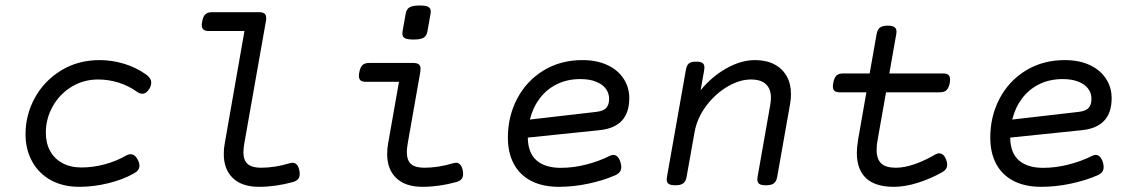

<svg xmlns="http://www.w3.org/2000/svg" viewBox="-20 -686 4237 716"><path d="M525.4 -407.7Q543.9 -394.5 543.9 -377.4Q543.9 -367.2 537.6 -356Q526.4 -336.4 510.3 -336.4Q502 -336.4 492.2 -342.8Q460.9 -365.7 422.9 -377.7Q384.8 -389.6 346.2 -389.6Q291.5 -389.6 246.8 -362.3Q202.1 -335 176.5 -289.1Q150.9 -243.2 150.9 -190.9Q150.9 -152.8 166.7 -123.5Q182.6 -94.2 212.6 -77.9Q242.7 -61.5 283.7 -61.5Q326.7 -61.5 369.9 -73Q413.1 -84.5 449.2 -105.5Q458.5 -110.8 466.8 -110.8Q483.9 -110.8 494.1 -89.4Q500 -77.6 500 -68.4Q500 -50.3 480 -39.6Q438.5 -16.1 383.8 -2.7Q329.1 10.7 275.9 10.7Q214.4 10.7 168.9 -14.6Q123.5 -40 99.4 -84.7Q75.2 -129.4 75.2 -185.5Q75.2 -257.8 110.1 -321.3Q145 -384.8 208 -423.3Q271 -461.9 351.6 -461.9Q397.9 -461.9 443.4 -448Q488.8 -434.1 525.4 -407.7Z M972.7 -618.7Q972.7 -611.8 971.7 -607.4L891.1 -151.4Q887.7 -129.9 887.7 -118.7Q887.7 -88.4 903.6 -74.5Q919.4 -60.5 953.1 -60.5Q1004.9 -60.5 1059.6 -77.1Q1067.4 -79.1 1070.3 -79.1Q1090.3 -79.1 1096.2 -51.3Q1097.7 -43.9 1097.7 -37.6Q1097.7 -25.4 1091.8 -18.3Q1085.9 -11.2 1073.2 -7.3Q1007.3 10.7 945.8 10.7Q882.8 10.7 848.6 -21.7Q814.5 -54.2 814.5 -111.8Q814.5 -131.3 817.9 -149.9L891.6 -570.3H758.3Q745.1 -570.3 738.8 -575.7Q732.4 -581.1 732.4 -592.8Q732.4 -598.1 733.9 -605.5Q737.3 -624.5 745.8 -632.6Q754.4 -640.6 771 -640.6H945.8Q959.5 -640.6 966.1 -635.5Q972.7 -630.4 972.7 -618.7Z M1586.4 -643.1Q1586.4 -640.6 1585.4 -633.8L1574.2 -570.3Q1571.3 -552.7 1560.3 -545.7Q1549.3 -538.6 1522.5 -538.6Q1499 -538.6 1489.7 -543.7Q1480.5 -548.8 1480.5 -561Q1480.5 -563.5 1481.4 -570.3L1492.7 -633.8Q1495.6 -651.4 1506.8 -658.4Q1518.1 -665.5 1544.9 -665.5Q1567.9 -665.5 1577.1 -660.4Q1586.4 -655.3 1586.4 -643.1ZM1548.3 -429.2Q1548.3 -422.4 1547.4 -418L1500.5 -151.4Q1497.1 -130.9 1497.1 -119.1Q1497.1 -88.4 1512.7 -74.5Q1528.3 -60.5 1562.5 -60.5Q1614.3 -60.5 1668.9 -77.1Q1676.8 -79.1 1679.7 -79.1Q1699.7 -79.1 1705.6 -51.3Q1707 -43.9 1707 -37.6Q1707 -25.4 1701.2 -18.3Q1695.3 -11.2 1682.6 -7.3Q1616.7 10.7 1555.2 10.7Q1492.2 10.7 1458 -21.7Q1423.8 -54.2 1423.8 -111.8Q1423.8 -131.3 1427.2 -149.9L1467.8 -380.9H1344.2Q1331.1 -380.9 1324.7 -386.2Q1318.4 -391.6 1318.4 -403.3Q1318.4 -408.7 1319.8 -416Q1323.2 -435.1 1331.5 -443.1Q1339.8 -451.2 1356.4 -451.2H1521.5Q1535.2 -451.2 1541.7 -446Q1548.3 -440.9 1548.3 -429.2Z M2266.6 -108.4Q2285.2 -108.4 2293.9 -81.1Q2296.9 -70.8 2296.9 -63.5Q2296.9 -52.2 2291.3 -44.9Q2285.6 -37.6 2273.9 -32.2Q2230.5 -13.2 2174.6 -1.2Q2118.7 10.7 2064 10.7Q2003.4 10.7 1960.7 -11.5Q1918 -33.7 1896 -75Q1874 -116.2 1874 -172.9Q1874 -252.9 1909.2 -319.1Q1944.3 -385.3 2007.6 -423.6Q2070.8 -461.9 2151.9 -461.9Q2205.1 -461.9 2244.6 -443.6Q2284.2 -425.3 2305.4 -392.8Q2326.7 -360.4 2326.7 -319.8Q2326.7 -212.4 2217.3 -200.7L1948.2 -172.9Q1949.2 -115.2 1981.2 -87.6Q2013.2 -60.1 2071.3 -60.1Q2118.2 -60.1 2166.5 -72.5Q2214.8 -85 2254.4 -105Q2262.2 -108.4 2266.6 -108.4ZM1956.1 -240.2 2202.1 -268.6Q2229.5 -271.5 2240.5 -283.2Q2251.5 -294.9 2251.5 -317.4Q2251.5 -338.4 2239.3 -355Q2227.1 -371.6 2202.9 -381.3Q2178.7 -391.1 2144.5 -391.1Q2095.2 -391.1 2056.4 -371.8Q2017.6 -352.5 1992.2 -318.4Q1966.8 -284.2 1956.1 -240.2Z M2929.7 -335Q2929.7 -316.4 2926.3 -297.9L2878.4 -26.9Q2875.5 -9.8 2866 -2.4Q2856.4 4.9 2836.9 4.9H2835.9Q2818.8 4.9 2811.5 -0.2Q2804.2 -5.4 2804.2 -17.1Q2804.2 -19 2805.2 -26.9L2852.5 -295.4Q2855 -311 2855 -321.8Q2855 -354 2836.4 -371.8Q2817.9 -389.6 2780.3 -389.6Q2738.3 -389.6 2692.9 -363Q2647.5 -336.4 2613.3 -290.8Q2579.1 -245.1 2569.8 -191.4L2540.5 -26.9Q2537.6 -9.8 2528.1 -2.4Q2518.6 4.9 2499 4.9H2498Q2481 4.9 2473.6 -0.2Q2466.3 -5.4 2466.3 -17.1Q2466.3 -19 2467.3 -26.9L2537.6 -424.3Q2540.5 -441.9 2548.6 -449Q2556.6 -456.1 2575.7 -456.1H2576.7Q2592.8 -456.1 2599.9 -450.9Q2606.9 -445.8 2606.9 -434.6Q2606.9 -432.1 2606 -424.3L2592.8 -349.6Q2633.8 -399.9 2688.5 -430.9Q2743.2 -461.9 2795.4 -461.9Q2836.9 -461.9 2867.2 -446.3Q2897.5 -430.7 2913.6 -402.1Q2929.7 -373.5 2929.7 -335Z M3253.4 -168Q3249 -145.5 3249 -127.4Q3249 -93.3 3265.9 -76.9Q3282.7 -60.5 3320.8 -60.5Q3353 -60.5 3391.4 -74Q3429.7 -87.4 3467.8 -109.9Q3475.1 -114.3 3482.4 -114.3Q3490.2 -114.3 3497.1 -108.4Q3503.9 -102.5 3508.3 -90.8Q3512.2 -81.1 3512.2 -71.3Q3512.2 -54.2 3493.7 -43.9Q3450.7 -19.5 3402.8 -4.4Q3355 10.7 3313.5 10.7Q3243.7 10.7 3209.5 -21.7Q3175.3 -54.2 3175.3 -115.7Q3175.3 -136.2 3180.2 -166.5L3210.9 -341.8H3111.8Q3098.6 -341.8 3092.3 -346.9Q3085.9 -352.1 3085.9 -363.8Q3085.9 -369.6 3087.4 -377Q3090.8 -396 3099.1 -404.1Q3107.4 -412.1 3124 -412.1H3223.1L3249 -558.6Q3252 -575.7 3261.2 -583Q3270.5 -590.3 3290.5 -590.3Q3307.6 -590.3 3315.4 -585Q3323.2 -579.6 3323.2 -567.9Q3323.2 -565.4 3322.3 -558.6L3296.4 -412.1H3497.1Q3510.7 -412.1 3516.8 -406.7Q3522.9 -401.4 3522.9 -389.2Q3522.9 -381.8 3522 -377Q3518.1 -357.9 3509.8 -349.9Q3501.5 -341.8 3484.9 -341.8H3284.2Z M4065.4 -108.4Q4084 -108.4 4092.8 -81.1Q4095.7 -70.8 4095.7 -63.5Q4095.7 -52.2 4090.1 -44.9Q4084.5 -37.6 4072.8 -32.2Q4029.3 -13.2 3973.4 -1.2Q3917.5 10.7 3862.8 10.7Q3802.2 10.7 3759.5 -11.5Q3716.8 -33.7 3694.8 -75Q3672.9 -116.2 3672.9 -172.9Q3672.9 -252.9 3708 -319.1Q3743.2 -385.3 3806.4 -423.6Q3869.6 -461.9 3950.7 -461.9Q4003.9 -461.9 4043.5 -443.6Q4083 -425.3 4104.2 -392.8Q4125.5 -360.4 4125.5 -319.8Q4125.5 -212.4 4016.1 -200.7L3747.1 -172.9Q3748 -115.2 3780 -87.6Q3812 -60.1 3870.1 -60.1Q3917 -60.1 3965.3 -72.5Q4013.7 -85 4053.2 -105Q4061 -108.4 4065.4 -108.4ZM3754.9 -240.2 4001 -268.6Q4028.3 -271.5 4039.3 -283.2Q4050.3 -294.9 4050.3 -317.4Q4050.3 -338.4 4038.1 -355Q4025.9 -371.6 4001.7 -381.3Q3977.5 -391.1 3943.4 -391.1Q3894 -391.1 3855.2 -371.8Q3816.4 -352.5 3791 -318.4Q3765.6 -284.2 3754.9 -240.2Z"/></svg>

Font: Courier Prime Sans
Style: Italic
Weight: 400
Italic angle: -10°
Designer: Alan Dague-Greene
Foundry: Quote-Unquote Apps
Version: Version 3.020